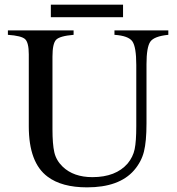

<svg xmlns="http://www.w3.org/2000/svg" viewBox="-20 -793 762 827"><path d="M510 -719H199V-773H510ZM705 -662V-643Q644 -637 627.5 -613.5Q611 -590 611 -516V-261Q611 -184 600 -140Q589 -96 557 -59Q493 14 355 14Q246 14 185 -32Q104 -92 104 -249V-559Q104 -609 88.5 -624Q73 -639 14 -643V-662H297V-643Q237 -638 221.5 -621.5Q206 -605 206 -549V-237Q206 -172 214 -137Q222 -102 250 -75Q297 -30 378 -30Q479 -30 530 -89Q553 -117 560 -150.5Q567 -184 567 -250V-513Q567 -591 550 -615Q533 -639 473 -643V-662Z"/></svg>

Font: STIX
Style: Regular
Weight: 400
Designer: MicroPress Inc., with final additions and corrections provided by Coen Hoffman, Elsevier (retired)
Version: Version 1.1.1